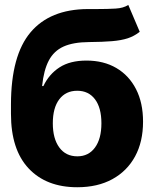

<svg xmlns="http://www.w3.org/2000/svg" viewBox="-20 -765 638 795"><path d="M511.2 -744.6 558.6 -633.3Q535.6 -615.2 508.8 -606.4Q481.9 -597.7 443.8 -594.5Q405.8 -591.3 348.1 -590.8Q283.2 -590.3 243.2 -572.3Q203.1 -554.2 182.1 -514.4Q161.1 -474.6 154.3 -408.7H159.7Q183.1 -458 226.6 -486.1Q270 -514.2 337.9 -514.2Q409.2 -514.2 461.7 -483.4Q514.2 -452.6 543.2 -396Q572.3 -339.4 572.3 -261.2Q572.3 -178.2 539.3 -117.4Q506.3 -56.6 445.3 -23.2Q384.3 10.3 299.8 10.3Q171.9 10.3 98.6 -67.6Q25.4 -145.5 25.4 -293.5V-334Q25.9 -535.6 106.4 -631.1Q187 -726.6 342.8 -727.5Q353 -727.5 362.5 -727.5Q372.1 -727.5 380.9 -727.5Q425.8 -727.5 458.5 -729.5Q491.2 -731.4 511.2 -744.6ZM300.3 -117.7Q346.7 -117.7 373.3 -154.1Q399.9 -190.4 399.9 -254.4Q399.9 -318.8 373.3 -354Q346.7 -389.2 299.8 -389.2Q252.4 -389.2 225.6 -354Q198.7 -318.8 198.7 -254.4Q198.7 -190.9 225.6 -154.3Q252.4 -117.7 300.3 -117.7Z"/></svg>

Font: Inter Display ExtraBold
Style: Regular
Weight: 800
Designer: Rasmus Andersson
Foundry: rsms
Version: Version 4.000;git-a52131595